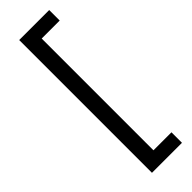

<svg xmlns="http://www.w3.org/2000/svg" viewBox="-295 -755 905 905"><g transform="rotate(-45 157.5 -302.5)"><path d="M88 140V-745H288V-675H168V70H288V140Z"/></g></svg>

Font: Kosmopol Plus Jakarta Sans
Style: Regular
Weight: 400
Designer: Gumpita Rahayu
Foundry: Tokotype
Version: Version 2.006